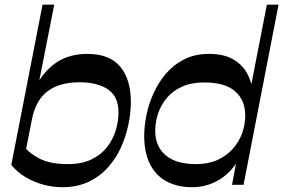

<svg xmlns="http://www.w3.org/2000/svg" viewBox="-20 -792 1214 823"><path d="M246.5 10.5Q207.3 10.5 166.2 -0.4Q125.1 -11.4 89.5 -32.7Q53.9 -53.9 28.4 -85L162.4 -772H212.5L140 -403.8L131.7 -419.2Q169.1 -489.3 223.4 -525.1Q277.8 -561 354.1 -561Q449.8 -561 495.4 -506.2Q540.9 -451.4 540.9 -355.4Q540.9 -309 530.4 -258.3Q519.9 -207.6 498.3 -159.7Q476.6 -111.7 441.8 -73.3Q407 -34.8 358.7 -12.2Q310.4 10.5 246.5 10.5ZM83.7 -111.9 80.6 -170.4Q97.9 -139.9 145.4 -114.2Q192.9 -88.5 270.1 -88.5Q330.6 -88.5 372.3 -108.8Q413.9 -129.1 439.5 -162.4Q465.1 -195.6 476.5 -234.4Q487.9 -273.2 487.9 -310.6Q487.9 -378.1 443 -408.7Q398 -439.3 319.5 -439.3Q235.9 -439.3 184.6 -401.4Q133.3 -363.5 116.7 -279.6Z M803.6 10.5Q741.7 10.5 695.5 -13.7Q649.2 -38 623.8 -86.9Q598.4 -135.8 598.1 -208.1Q598.1 -250.5 607.7 -298.7Q617.4 -346.8 638.7 -393.4Q660 -440 692.5 -477.7Q724.9 -515.3 770.7 -538.2Q816.6 -561 875.9 -561Q938.3 -561 978.1 -538.5Q1017.8 -515.9 1038.2 -479.3Q1058.6 -442.8 1062.9 -399.2L1048 -382.6L1123.9 -772H1174L1024 0H974.6L1000.5 -138.4L1011.1 -123.4Q977.2 -57.1 922.5 -23.3Q867.8 10.5 803.6 10.5ZM821.3 -88.5Q872.9 -88.5 911.9 -106.3Q951 -124 977.7 -153.8Q1004.4 -183.7 1017.8 -220.9Q1031.2 -258.2 1031.2 -297.6Q1031.2 -362 988.2 -400.3Q945.2 -438.6 855.7 -438.6Q800.6 -438.6 761.1 -420.9Q721.5 -403.2 695.9 -373.2Q670.4 -343.2 657.9 -306.3Q645.4 -269.4 645.4 -230.3Q645.4 -164.8 689.8 -126.7Q734.3 -88.5 821.3 -88.5Z"/></svg>

Font: Savate ExtraLight
Style: Italic
Weight: 200
Italic angle: -11°
Designer: Max Esnée
Foundry: Plomb Type
Version: Version 2.000